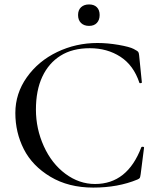

<svg xmlns="http://www.w3.org/2000/svg" viewBox="-20 -829 709 861"><path d="M406.2 -3.9Q551.3 -3.9 613.8 -168.9Q614.7 -170.9 620.4 -170.9Q626 -170.9 626 -167L610.8 -47.9Q608.9 -34.7 606.9 -31.2Q605 -27.8 596.2 -23.9Q509.3 12.2 398.2 12.2Q287.1 12.2 206.1 -36.4Q125 -85 86.9 -159.9Q48.8 -234.9 48.8 -322.3Q48.8 -409.7 100.3 -482.4Q151.9 -555.2 236.3 -595.7Q320.8 -636.2 417 -636.2Q462.9 -636.2 512 -627.7Q561 -619.1 579.3 -609.6Q597.7 -600.1 600.3 -595.5Q603 -590.8 604 -580.1L616.2 -459Q616.2 -457 611.1 -456.1Q606 -455.1 605 -458Q579.1 -536.1 520 -574.5Q460.9 -612.8 382.8 -612.8Q304.7 -612.8 251.5 -579.3Q198.2 -545.9 169.7 -484.9Q141.1 -423.8 141.1 -337.6Q141.1 -251.5 176.5 -173.3Q211.9 -95.2 273.4 -49.6Q335 -3.9 406.2 -3.9ZM343.5 -725.8Q330.1 -738.8 330.1 -761.5Q330.1 -784.2 343.5 -796.6Q356.9 -809.1 379.4 -809.1Q401.9 -809.1 414.3 -796.6Q426.8 -784.2 426.8 -761.7Q426.8 -739.3 414.3 -726.1Q401.9 -712.9 379.4 -712.9Q356.9 -712.9 343.5 -725.8Z"/></svg>

Font: Cormorant-Medium
Style: Regular
Weight: 500
Designer: Christian Thalmann (Catharsis Fonts)
Version: Version 3.000